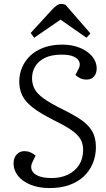

<svg xmlns="http://www.w3.org/2000/svg" viewBox="-20 -943 538 977"><path d="M468 -194Q468 -150 452 -111.5Q436 -73 406 -45Q376 -17 332.5 -1.5Q289 14 233 14Q177 14 135.5 -3Q94 -20 71.5 -48.5Q49 -77 49 -111Q49 -140 65 -157Q81 -174 104 -174Q120 -174 134.5 -168Q149 -162 161 -151L146 -120Q134 -97 141.5 -78Q149 -59 174.5 -48Q200 -37 243 -37Q290 -37 326 -54.5Q362 -72 382.5 -104Q403 -136 403 -181Q403 -214 387.5 -238Q372 -262 339 -284Q306 -306 253 -332Q185 -366 147 -395.5Q109 -425 93.5 -457Q78 -489 78 -528Q78 -566 92.5 -600Q107 -634 134.5 -660Q162 -686 203 -701Q244 -716 297 -716Q347 -716 387 -699.5Q427 -683 449.5 -655.5Q472 -628 472 -595Q472 -569 458 -553.5Q444 -538 421 -538Q403 -538 388 -545Q373 -552 364 -562L380 -593Q390 -612 383.5 -628.5Q377 -645 355 -655Q333 -665 295 -665Q241 -665 207.5 -648Q174 -631 158.5 -604Q143 -577 143 -545Q143 -516 155.5 -491.5Q168 -467 201.5 -442.5Q235 -418 296 -388Q351 -361 389.5 -335.5Q428 -310 448 -277Q468 -244 468 -194ZM440 -773 420 -751 288 -843 154 -751 136 -775 244 -893Q258 -908 269 -915.5Q280 -923 292 -923Q299 -923 304 -921.5Q309 -920 314 -918Z"/></svg>

Font: Literata Light
Style: Italic
Weight: 300
Italic angle: -2°
Designer: Latin by Veronika Burian and Jose Scaglione. Greek by Irene Vlachou. Cyrillic by Vera Evstafieva
Foundry: TypeTogether
Version: Version 3.103;gftools[0.9.29]